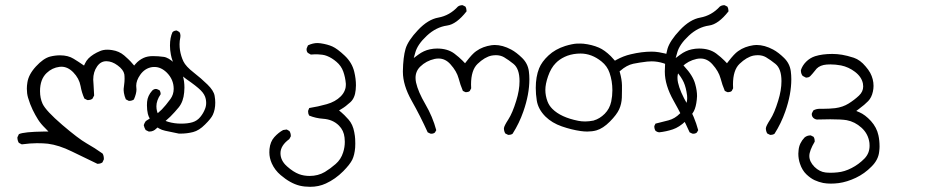

<svg xmlns="http://www.w3.org/2000/svg" viewBox="-20 -408 3540 733"><path d="M63 143.1Q96.7 138.7 120.8 138.7Q145 138.7 162.6 140.6Q205.1 146 254.2 170.2Q303.2 194.3 351.6 217.3Q352.1 217.3 353 217.3Q363.8 217.3 371.1 211.9L376.5 200.2Q376.5 199.2 376.5 198.2Q376.5 186 371.6 178.2Q342.3 157.2 310.5 139.2Q278.8 121.1 217.3 68.4Q155.3 15.1 142.6 -11.7Q132.8 -33.2 132.8 -60.1Q132.8 -105.5 158.2 -129.4Q179.2 -149.4 207 -152.8Q210.9 -153.3 214.4 -153.3Q238.8 -153.3 259.8 -131.8Q282.2 -108.9 287.6 -79.6Q292 -54.2 302.2 -31.7L313.5 -25.9Q314 -25.9 317.1 -25.9Q320.3 -25.9 324.7 -27.1Q329.1 -28.3 333 -31.2L339.4 -43.5Q338.4 -67.9 337.2 -84Q335.9 -100.1 335.9 -104Q335.9 -133.3 350.6 -154.3Q364.3 -174.3 386 -174.3Q407.7 -174.3 429.2 -158.2Q451.2 -142.1 454.6 -124.5Q455.6 -118.2 455.6 -107.2Q455.6 -96.2 453.9 -84.2Q452.1 -72.3 452.1 -69.1Q452.1 -65.9 452.1 -62.7Q452.1 -59.6 453.1 -53.2Q455.1 -41 460.4 -28.8L471.7 -22.9Q472.2 -22.9 473.1 -22.9Q483.9 -22.9 491.2 -28.3Q501 -50.8 501 -66.4Q501 -69.8 500.5 -73.2Q500 -76.7 500 -80.6Q500 -100.6 515.1 -122.1Q532.7 -147.5 561 -151.9Q565.4 -152.3 569.8 -152.3Q594.7 -152.3 616.7 -130.9Q643.1 -104.5 643.1 -68.8Q643.1 -47.4 630.9 -30.3Q612.3 -4.9 597.9 9.8Q583.5 24.4 567.9 34.2Q552.2 43.9 536.6 54.2Q531.2 61.5 528.8 69.8Q531.2 80.6 536.1 88.4L547.9 94.2Q549.3 94.2 550.8 94.2Q565.9 94.2 577.1 82.5Q613.8 53.7 630.6 36.9Q647.5 20 662.6 1.5Q680.2 -20.5 683.1 -55.2Q684.1 -64.5 684.1 -73.2Q684.1 -98.1 678.2 -117.7Q670.4 -143.6 647 -166Q623.5 -188.5 605 -190.9Q584.5 -193.8 563.5 -193.8Q543.5 -193.8 528.3 -187Q510.3 -178.7 497.6 -164.1L492.2 -157.7Q481.9 -169.9 478.3 -173.6Q474.6 -177.2 469.2 -182.6Q463.9 -188 454.1 -196.3Q434.6 -212.9 407.7 -216.8Q398.4 -218.3 390.1 -218.3Q374.5 -218.3 362.8 -213.4Q334.5 -201.7 317.9 -185.1Q309.1 -175.8 304.7 -166L300.8 -157.7Q278.3 -173.3 261.2 -183.6Q240.2 -196.8 209 -196.8Q190.4 -196.8 170.9 -191.9Q145.5 -185.1 117.2 -154.3Q88.9 -123.5 84.5 -92.8Q82.5 -80.6 82.5 -69.3Q82.5 -51.3 86.9 -35.6Q94.7 -9.3 104.7 11.2Q114.7 31.7 125.2 48.3Q135.7 64.9 152.8 81.5L165 94.2H147.5Q71.8 95.2 52.2 104L46.4 116.2Q46.4 116.7 46.4 117.2Q46.4 127.9 51.8 137.2Z M541.5 -19Q541 -11.7 541 -5.9Q541 12.2 544.4 26.4Q548.8 45.4 566.9 65.9Q585 85.9 610.4 91.1Q635.7 96.2 663.1 102.1Q666 102.1 669.4 102.1Q693.8 102.1 717 96.2Q740.2 90.3 762.7 67.4Q786.1 44.4 792.5 30.3Q801.8 10.3 801.8 -16.1Q801.8 -28.8 799.3 -42.5Q795.9 -62 772 -85.4Q748 -108.9 719.7 -130.9Q689.5 -154.3 680.2 -173.6Q670.9 -192.9 667 -217.3Q665.5 -227.1 665.5 -239.3Q665.5 -251.5 668.5 -266.1Q668.9 -269 668.9 -272Q668.9 -279.8 665 -285.6L654.8 -291.5Q654.8 -291.5 654.3 -291.5Q645.5 -291.5 638.7 -285.6Q628.9 -264.6 628.9 -233.9Q628.9 -217.3 632.3 -199.7Q636.7 -175.3 650.4 -149.9Q664.1 -125 690.9 -106.4Q730.5 -79.1 746.3 -63.2Q762.2 -47.4 765.6 -29.8Q767.1 -22 767.1 -15.1Q767.1 -2.9 762.7 7.8Q756.3 24.4 745.1 38.1Q732.9 53.2 715.1 58.6Q697.3 64 671.4 64Q645.5 64 622.1 57.1Q596.7 50.3 586.4 33.2Q577.1 17.6 577.1 -2.4Q577.1 -24.4 593.3 -48.3Q593.3 -48.8 593.3 -48.8Q593.3 -57.1 588.9 -63.5L579.1 -67.9Q577.6 -68.4 575.2 -68.4Q567.4 -68.4 561 -62Q543.5 -42.5 541.5 -19Z M1164.1 305.2Q1196.8 305.2 1224.1 292.5Q1260.3 275.9 1290.5 245.6Q1316.4 219.2 1325 201.4Q1333.5 183.6 1335.9 155.8Q1336.4 147.5 1336.4 140.1Q1336.4 132.8 1335.9 122.3Q1335.4 111.8 1332.5 96.7Q1327.1 66.9 1310.5 48.3Q1293 28.8 1282.7 20.5L1274.4 13.7L1283.2 8.3Q1299.3 -1 1317.9 -18.1Q1335 -33.7 1337.9 -64.9Q1338.9 -73.7 1338.9 -82Q1338.9 -107.4 1332.5 -133.8Q1324.2 -168.9 1295.9 -195.6Q1267.6 -222.2 1249 -230.5Q1230.5 -238.8 1204.1 -242.7Q1198.2 -243.7 1192.4 -243.7Q1174.3 -243.7 1155.8 -234.9L1150.9 -223.6Q1150.4 -221.7 1150.4 -219.2Q1150.4 -211.4 1155.3 -206.1L1166.5 -199.7Q1177.7 -200.7 1183.3 -200.7Q1189 -200.7 1195.3 -200.4Q1201.7 -200.2 1210.7 -199Q1219.7 -197.8 1228.5 -194.3Q1247.1 -187 1264.6 -171.9Q1282.7 -156.7 1290.5 -134.8Q1298.3 -112.8 1300.3 -88.9Q1300.3 -86.4 1300.3 -83.3Q1300.3 -80.1 1299.6 -75Q1298.8 -69.8 1296.4 -63.5Q1291.5 -50.8 1280.8 -40Q1260.3 -19.5 1227.5 -10.3Q1194.8 -1 1160.6 4.4L1156.7 13.7Q1156.2 15.6 1156.2 17.6Q1156.2 26.4 1160.2 33.2Q1185.5 43.5 1213.4 45.4Q1250.5 47.9 1273.9 71.3Q1292.5 89.8 1295.4 117.2Q1296.4 125.5 1296.4 133.3Q1296.4 154.3 1290 173.8Q1281.7 200.7 1261.2 218.3Q1241.7 235.4 1220.2 248.5Q1194.3 263.7 1162.1 263.7Q1140.1 263.7 1121.6 256.8Q1099.6 248.5 1075.7 227.1Q1050.8 205.1 1050.8 176.8Q1050.8 147.5 1084.5 123L1090.3 112.3Q1090.3 111.8 1090.3 111.3Q1090.3 100.6 1085 92.3L1074.7 86.4L1061 88.4Q1043 98.1 1027.3 115.5Q1011.7 132.8 1008.8 161.1Q1008.3 167 1008.3 173.8Q1008.3 194.8 1017.6 215.8Q1029.3 241.7 1051.3 260.3Q1088.4 292 1124 300.8Q1142.6 305.2 1164.1 305.2Z M1921.4 106.9Q1931.2 106.9 1937 102.5Q1962.4 62.5 1978 17.6Q2001 -47.9 2001 -105.5Q2001 -121.6 1999 -136.2Q1995.1 -165.5 1973.4 -186.8Q1951.7 -208 1931.6 -218.8Q1898.9 -236.3 1868.2 -236.3Q1862.3 -236.3 1856.4 -235.4Q1839.8 -232.9 1825.4 -227.5Q1811 -222.2 1797.4 -212.4Q1783.2 -202.6 1760.7 -173.3L1755.4 -166.5Q1747.6 -174.8 1745.1 -177.2Q1732.9 -189.5 1714.4 -203.6Q1688.5 -222.7 1648.9 -222.7Q1634.8 -222.7 1621.1 -219.7Q1597.7 -214.8 1576.7 -199.2L1559.6 -186.5L1565.4 -207Q1573.7 -238.3 1609.4 -271.5Q1645 -304.7 1687 -310.5Q1722.7 -315.4 1761.2 -364.7Q1761.2 -365.2 1761.2 -365.7Q1761.2 -375 1756.8 -382.8L1746.1 -388.2Q1745.6 -388.2 1743.7 -388.2Q1741.7 -388.2 1739.3 -387.7Q1733.4 -386.7 1728.5 -383.3Q1696.8 -348.6 1653.3 -340.8Q1614.3 -334 1575.9 -293.5Q1537.6 -252.9 1528.3 -221.7Q1519 -189.5 1518.1 -136.7Q1518.1 -135.3 1518.1 -133.8Q1518.1 -83 1551.5 -23.7Q1585 35.6 1612.8 97.2L1623 102.1Q1625 102.5 1626.5 102.5Q1635.3 102.5 1640.6 97.7L1645.5 88.9Q1631.8 37.6 1604 -10Q1576.2 -57.6 1568.4 -92.8Q1566.4 -102.1 1566.4 -110.8Q1566.4 -136.2 1584.5 -153.8Q1606.9 -175.8 1639.6 -183.1Q1647 -184.6 1654.3 -184.6Q1680.2 -184.6 1699.7 -162.6Q1723.6 -136.2 1731 -108.4Q1737.3 -84 1747.1 -61L1756.8 -56.2Q1757.3 -56.2 1758.1 -56.2Q1758.8 -56.2 1760 -56.2Q1761.2 -56.2 1762.5 -56.4Q1763.7 -56.6 1764.9 -56.9Q1766.1 -57.1 1767.3 -57.4Q1768.6 -57.6 1769.5 -58.1Q1771.5 -59.1 1773.4 -60.5L1778.8 -70.8Q1778.3 -78.6 1778.3 -85.4Q1778.3 -140.1 1803.2 -164.1Q1830.6 -190.4 1856.9 -195.8Q1865.7 -197.3 1873.5 -197.3Q1890.6 -197.3 1904.3 -189.5Q1922.4 -178.7 1940.4 -164.1Q1963.4 -145.5 1963.4 -98.1Q1963.4 -63.5 1950.7 -22.9Q1936.5 23.4 1920.7 47.9Q1904.8 72.3 1903.8 81.5Q1903.8 92.8 1909.2 101.6L1919.9 106.9Q1920.4 106.9 1921.4 106.9Z M2641.1 -41Q2641.1 -62 2634.3 -86.4Q2626 -118.7 2592.3 -154.8Q2558.6 -190.9 2539.6 -197.8Q2519.5 -204.6 2496.1 -208.5Q2481.4 -210.9 2468.3 -210.9Q2430.2 -210.9 2387.7 -200.7Q2359.9 -194.3 2332.5 -179.2L2327.6 -176.3Q2317.9 -187.5 2312 -193.4Q2288.1 -216.8 2266.6 -226.1Q2239.3 -237.8 2207 -241.2Q2200.7 -241.7 2195.1 -241.7Q2189.5 -241.7 2181.9 -241.5Q2174.3 -241.2 2162.4 -238.8Q2150.4 -236.3 2137.7 -232.4Q2099.6 -220.2 2074 -196.3Q2048.3 -172.4 2038.1 -147Q2025.4 -115.2 2025.4 -72.3Q2025.4 -48.3 2029.3 -23.9Q2034.7 9.3 2062.5 37.1Q2087.4 61.5 2124.8 74.5Q2162.1 87.4 2196.8 92.3Q2210 94.2 2222.2 94.2Q2240.7 94.2 2256.8 89.8Q2282.2 82.5 2308.3 56.2Q2334.5 29.8 2343.8 9.3Q2353 -11.2 2354 -35.2Q2354.5 -51.3 2354.5 -63Q2354.5 -74.7 2354.5 -82.5Q2354 -104.5 2346.7 -130.9L2345.2 -135.3L2348.6 -138.2Q2372.6 -159.2 2397.5 -164.6Q2420.9 -169.4 2450.7 -172.9Q2459.5 -173.8 2467.8 -173.8Q2490.2 -173.8 2513.2 -166.5Q2544.4 -156.7 2563 -134.8Q2581.5 -113.3 2590.3 -93.8Q2599.1 -74.2 2603 -43.9Q2603.5 -38.6 2603.5 -33.7Q2603.5 -2 2575.7 25.4Q2556.6 44.9 2532.5 51.3Q2508.3 57.6 2482.4 64L2478 73.2Q2478 73.7 2478 74.7Q2478 84.5 2482.9 91.8Q2488.8 96.2 2496.1 97.2Q2523.9 94.2 2548.6 85.9Q2573.2 77.6 2597.2 54.7Q2621.1 31.7 2629.2 15.9Q2637.2 0 2640.1 -27.3Q2641.1 -33.7 2641.1 -41ZM2246.6 52.2Q2228.5 55.7 2214.1 55.7Q2199.7 55.7 2187.5 53.2Q2121.1 40 2088.9 7.8Q2076.2 -4.9 2070.3 -20.5Q2062 -42.5 2062 -64.7Q2062 -86.9 2072.3 -116.7Q2083.5 -148.9 2101.6 -167Q2115.2 -181.2 2135.7 -190.9Q2156.2 -200.7 2183.1 -203.1Q2189.5 -203.6 2196.3 -203.6Q2238.8 -203.6 2276.4 -173.3Q2298.3 -155.8 2307.1 -129.9Q2317.9 -98.6 2317.9 -63.5Q2317.9 -41.5 2313.5 -20.5Q2307.6 7.3 2288.6 26.4Q2269.5 45.4 2247.1 51.8Z M2921.4 106.9Q2931.2 106.9 2937 102.5Q2962.4 62.5 2978 17.6Q3001 -47.9 3001 -105.5Q3001 -121.6 2999 -136.2Q2995.1 -165.5 2973.4 -186.8Q2951.7 -208 2931.6 -218.8Q2898.9 -236.3 2868.2 -236.3Q2862.3 -236.3 2856.4 -235.4Q2839.8 -232.9 2825.4 -227.5Q2811 -222.2 2797.4 -212.4Q2783.2 -202.6 2760.7 -173.3L2755.4 -166.5Q2747.6 -174.8 2745.1 -177.2Q2732.9 -189.5 2714.4 -203.6Q2688.5 -222.7 2648.9 -222.7Q2634.8 -222.7 2621.1 -219.7Q2597.7 -214.8 2576.7 -199.2L2559.6 -186.5L2565.4 -207Q2573.7 -238.3 2609.4 -271.5Q2645 -304.7 2687 -310.5Q2722.7 -315.4 2761.2 -364.7Q2761.2 -365.2 2761.2 -365.7Q2761.2 -375 2756.8 -382.8L2746.1 -388.2Q2745.6 -388.2 2743.7 -388.2Q2741.7 -388.2 2739.3 -387.7Q2733.4 -386.7 2728.5 -383.3Q2696.8 -348.6 2653.3 -340.8Q2614.3 -334 2575.9 -293.5Q2537.6 -252.9 2528.3 -221.7Q2519 -189.5 2518.1 -136.7Q2518.1 -135.3 2518.1 -133.8Q2518.1 -83 2551.5 -23.7Q2585 35.6 2612.8 97.2L2623 102.1Q2625 102.5 2626.5 102.5Q2635.3 102.5 2640.6 97.7L2645.5 88.9Q2631.8 37.6 2604 -10Q2576.2 -57.6 2568.4 -92.8Q2566.4 -102.1 2566.4 -110.8Q2566.4 -136.2 2584.5 -153.8Q2606.9 -175.8 2639.6 -183.1Q2647 -184.6 2654.3 -184.6Q2680.2 -184.6 2699.7 -162.6Q2723.6 -136.2 2731 -108.4Q2737.3 -84 2747.1 -61L2756.8 -56.2Q2757.3 -56.2 2758.1 -56.2Q2758.8 -56.2 2760 -56.2Q2761.2 -56.2 2762.5 -56.4Q2763.7 -56.6 2764.9 -56.9Q2766.1 -57.1 2767.3 -57.4Q2768.6 -57.6 2769.5 -58.1Q2771.5 -59.1 2773.4 -60.5L2778.8 -70.8Q2778.3 -78.6 2778.3 -85.4Q2778.3 -140.1 2803.2 -164.1Q2830.6 -190.4 2856.9 -195.8Q2865.7 -197.3 2873.5 -197.3Q2890.6 -197.3 2904.3 -189.5Q2922.4 -178.7 2940.4 -164.1Q2963.4 -145.5 2963.4 -98.1Q2963.4 -63.5 2950.7 -22.9Q2936.5 23.4 2920.7 47.9Q2904.8 72.3 2903.8 81.5Q2903.8 92.8 2909.2 101.6L2919.9 106.9Q2920.4 106.9 2921.4 106.9Z M3098.6 48.3Q3128.9 47.4 3149.9 47.4Q3192.4 47.4 3212.4 50.8Q3243.7 56.6 3269 79.6Q3294.9 103 3299.3 137.7Q3299.8 143.6 3299.8 148.4Q3299.8 177.2 3280.3 197.3Q3258.3 219.7 3231.4 233.4Q3204.1 247.6 3177.7 250Q3163.6 251.5 3152.1 251.5Q3140.6 251.5 3131.8 250.5Q3108.9 248 3089.4 229Q3069.8 209 3069.8 187.5Q3069.8 167.5 3090.3 132.8Q3090.3 131.8 3090.3 131.3Q3090.3 120.6 3085.9 114.3L3075.2 108.9Q3074.7 108.9 3074.2 108.9Q3061.5 108.9 3051.8 116.7Q3031.2 138.2 3028.8 165Q3027.8 171.9 3027.8 178.7Q3027.8 198.7 3034.2 217.3Q3042.5 242.2 3058.6 257.6Q3074.7 272.9 3090.3 280Q3106 287.1 3122.6 290.5Q3136.7 293 3151.6 293Q3166.5 293 3182.1 291Q3213.9 286.6 3247.3 270.8Q3280.8 254.9 3307.1 228Q3333 202.6 3336.4 171.4Q3337.9 159.7 3337.9 151.9Q3337.9 127.9 3333.5 108.4Q3327.1 78.6 3305.2 54.2Q3282.7 29.8 3260.7 20.5L3249 15.6L3259.3 7.8Q3281.2 -8.3 3294.4 -22Q3307.6 -35.6 3312.5 -58.6Q3314.9 -69.3 3314.9 -80.1Q3314.9 -106 3302.2 -129.9Q3295.4 -142.1 3284.7 -154.3Q3264.2 -179.2 3239.7 -187.5Q3213.9 -195.8 3194.6 -199Q3175.3 -202.1 3157.7 -202.1Q3119.6 -202.1 3091.8 -193.4Q3072.3 -187 3057.6 -172.4Q3043 -157.7 3037.6 -140.1Q3037.6 -139.6 3037.6 -138.7Q3037.6 -126.5 3044.4 -118.2L3056.6 -111.8Q3057.1 -111.8 3059.8 -111.8Q3062.5 -111.8 3066.4 -113Q3070.3 -114.3 3073.7 -117.7Q3082.5 -127 3089.1 -135.5Q3095.7 -144 3097.7 -146Q3111.3 -159.7 3136.2 -161.6Q3143.1 -162.1 3150.4 -162.1Q3169.9 -162.1 3190.9 -158.2Q3219.7 -152.3 3244.1 -133.8Q3269.5 -114.3 3274.4 -88.9Q3275.4 -83.5 3275.4 -78.1Q3275.4 -58.1 3259.3 -43Q3241.7 -26.4 3219.7 -12.7Q3197.8 1 3168.5 4.9Q3146.5 7.3 3125.5 7.3H3110.4Q3095.7 7.3 3085 13.7L3079.6 24.4Q3079.1 26.4 3079.1 27.8Q3079.1 35.6 3084.5 41.5Q3090.8 47.4 3098.6 48.3Z"/></svg>

Font: Bakudai
Style: ExtraLight
Weight: 200
Version: Version 1.48